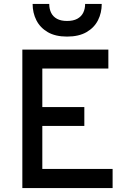

<svg xmlns="http://www.w3.org/2000/svg" viewBox="-20 -951 648 971"><path d="M93 0V-700H528V-604.5H194V-409.5H406.5V-314H194V-96.5H549.5V0ZM319 -766Q260 -766 221.5 -788.5Q183 -811 164 -848.5Q145 -886 145 -931H229Q229 -906 238.5 -886.5Q248 -867 268 -856Q288 -845 319 -845Q350.5 -845 370.8 -856Q391 -867 400.8 -886.5Q410.5 -906 410.5 -931H494.5Q494.5 -886 475.5 -848.5Q456.5 -811 417.5 -788.5Q378.5 -766 319 -766Z"/></svg>

Font: Overpass Medium
Style: Regular
Weight: 500
Designer: Delve Withrington, Dave Bailey, Thomas Jockin
Foundry: Delve Fonts LLC
Version: Version 4.000